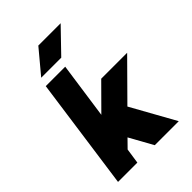

<svg xmlns="http://www.w3.org/2000/svg" viewBox="-256 -1015 1131 1131"><g transform="rotate(-45 309.5 -450.0)"><path d="M43 0H204L218 -95L268 -146L349 0H549L396 -275L619 -500H403L253 -349L303 -700H141ZM157 -754H324L465 -900H279Z"/></g></svg>

Font: Unageo
Style: Black-Italic
Weight: 900
Designer: Richard Sepsi
Foundry: Richard Sepsi
Version: Version 2.000